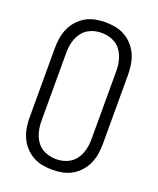

<svg xmlns="http://www.w3.org/2000/svg" viewBox="-140 -827 754 919"><g transform="rotate(20 237.5 -367.5)"><path d="M238 8Q212 8 186 3Q160 -2 137.5 -15Q115 -28 97.5 -47.5Q80 -67 69.5 -91Q59 -115 55 -140.5Q51 -166 51 -192V-543Q51 -569 55 -594.5Q59 -620 69.5 -644Q80 -668 97.5 -687.5Q115 -707 137.5 -720Q160 -733 186 -738Q212 -743 238 -743Q263 -743 289 -738Q315 -733 337.5 -720Q360 -707 377.5 -687.5Q395 -668 405.5 -644Q416 -620 420 -594.5Q424 -569 424 -543V-192Q424 -166 420 -140.5Q416 -115 405.5 -91Q395 -67 377.5 -47.5Q360 -28 337.5 -15Q315 -2 289 3Q263 8 238 8ZM238 -46Q256 -46 274 -50.5Q292 -55 307.5 -64.5Q323 -74 334.5 -89Q346 -104 352.5 -121Q359 -138 362 -156Q365 -174 365 -192V-543Q365 -561 362 -579Q359 -597 352.5 -614Q346 -631 334.5 -646Q323 -661 307.5 -670.5Q292 -680 274 -684.5Q256 -689 238 -689Q219 -689 201 -684.5Q183 -680 167.5 -670.5Q152 -661 140.5 -646Q129 -631 122.5 -614Q116 -597 113 -579Q110 -561 110 -543V-192Q110 -174 113 -156Q116 -138 122.5 -121Q129 -104 140.5 -89Q152 -74 167.5 -64.5Q183 -55 201 -50.5Q219 -46 238 -46Z"/></g></svg>

Font: Iosevka QP Light
Style: Regular
Weight: 300
Designer: Belleve Invis
Foundry: Belleve Invis
Version: Version 20.0.0; ttfautohint (v1.8.4)